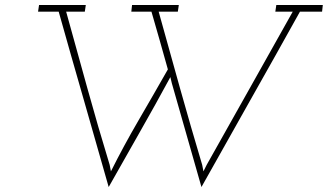

<svg xmlns="http://www.w3.org/2000/svg" viewBox="-20 -720 1318 772"><path d="M137 -700H325L321 -673H246Q289 -518 331.5 -364.5Q374 -211 421 -57L426 -31Q477 -133 537 -236Q597 -339 655 -441Q639 -499 622.5 -556.5Q606 -614 589 -673H508L511 -700H699L695 -673H618Q661 -518 704 -364.5Q747 -211 793 -57L798 -31L811 -57Q887 -193 978.5 -355Q1070 -517 1157 -673H1087L1091 -700H1278L1275 -673H1186Q1087 -495 988 -320Q889 -145 790 32L671 -385L665 -410Q606 -301 542.5 -189.5Q479 -78 417 32Q367 -145 316.5 -320Q266 -495 216 -673H133Z"/></svg>

Font: Josefin Slab Light
Style: Italic
Weight: 300
Italic angle: -12°
Designer: Santiago Orozco
Foundry: Typemade
Version: Version 2.000